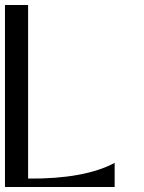

<svg xmlns="http://www.w3.org/2000/svg" viewBox="-20 -752 579 772"><path d="M0 -732V0H441V-97C359.7 -53.7 243.7 -32.7 93 -34V-732Z"/></svg>

Font: Neocyr
Style: Regular
Weight: 400
Designer: Viktar Palstsiuk <vipals@gmail.com>
Version: 1.00